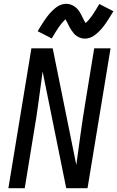

<svg xmlns="http://www.w3.org/2000/svg" viewBox="-20 -989 616 1009"><path d="M24 0H110L158 -294Q172 -374 182.5 -453.5Q193 -533 204 -613L328 0H440L561 -735H475L427 -441Q414 -362 403 -282Q392 -202 381 -122L257 -735H145ZM426 -786Q439 -786 452 -790.5Q465 -795 475.5 -802.5Q486 -810 496.5 -820Q507 -830 513.5 -837.5Q520 -845 527.5 -855Q535 -865 542.5 -876.5Q550 -888 558.5 -901.5Q567 -915 576 -930L502 -968Q480 -930 464 -907Q448 -884 430 -868Q425 -875 419.5 -886Q414 -897 410 -905.5Q406 -914 400 -924Q394 -934 387 -941.5Q380 -949 370.5 -955.5Q361 -962 350 -965.5Q339 -969 328 -969Q315 -969 302 -964.5Q289 -960 278.5 -952.5Q268 -945 257.5 -935Q247 -925 240.5 -917.5Q234 -910 226.5 -900Q219 -890 211.5 -878.5Q204 -867 195.5 -854Q187 -841 178 -825L252 -787Q274 -825 290.5 -848.5Q307 -872 324 -888Q328 -881 334 -869.5Q340 -858 344 -849.5Q348 -841 354.5 -831.5Q361 -822 367.5 -814Q374 -806 383.5 -799.5Q393 -793 404 -789.5Q415 -786 426 -786Z"/></svg>

Font: Iosevka Sparkle
Style: Italic
Weight: 400
Italic angle: -9°
Designer: Belleve Invis
Foundry: Belleve Invis
Version: Version 4.5.0; ttfautohint (v1.8.3)